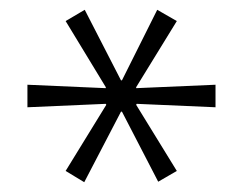

<svg xmlns="http://www.w3.org/2000/svg" viewBox="-20 -732 495 392"><path d="M152 -360 114 -383 197 -518 196 -520 36 -513V-559L196 -552V-554L114 -689L153 -712L227 -568H229L301 -712L341 -689L258 -554V-552L420 -559V-513L259 -520L258 -518L341 -383L303 -361L229 -504H227Z"/></svg>

Font: Nunito Sans 7pt SemiCondensed ExtraLight
Style: Regular
Weight: 250
Width: 4
Designer: Vernon Adams
Foundry: Vernon Adams
Version: Version 3.101;gftools[0.9.27]